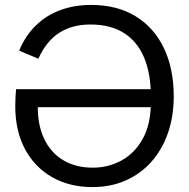

<svg xmlns="http://www.w3.org/2000/svg" viewBox="-20 -742 767 779"><path d="M349.8 -722Q455.4 -722 530.5 -675.8Q605.6 -629.7 645.2 -546.4Q684.9 -463.1 684.9 -351Q684.9 -269.5 661.2 -201.7Q637.5 -134 593.8 -85.1Q550 -36.2 489.6 -9.6Q429.1 17 354.7 17Q261.9 17 191.3 -23.3Q120.6 -63.6 81.2 -137.3Q41.9 -211 41.9 -312Q41.9 -329 43 -349.5Q44 -370 45.2 -380H625.3V-307H97L133.4 -317Q131.7 -237.3 158.6 -180Q185.4 -122.8 236.1 -92.3Q286.7 -61.7 357 -61.7Q419.1 -61.7 472.6 -90.7Q526.1 -119.7 559.1 -178.7Q592.2 -237.7 592.2 -329V-349Q592.2 -443.7 564.5 -508.9Q536.8 -574.2 482.3 -608.4Q427.8 -642.6 346.2 -642.6Q273 -642.6 220.5 -609Q168 -575.4 135.6 -503.7L57.7 -536.4Q83.4 -598.2 126.5 -639.6Q169.5 -681 226 -701.5Q282.5 -722 349.8 -722Z"/></svg>

Font: TikTok Sans Light
Style: Regular
Weight: 300
Version: Version 4.000